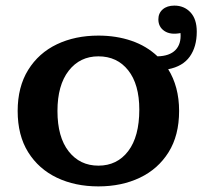

<svg xmlns="http://www.w3.org/2000/svg" viewBox="-20 -655 749 685"><path d="M331 10Q248 10 183 -21Q118 -52 80.5 -112Q43 -172 43 -259Q43 -345 80.5 -405.5Q118 -466 183 -497Q248 -528 331 -528Q395 -528 449 -509.5Q503 -491 542 -454Q585 -455 606 -476.5Q627 -498 624 -537Q588 -530 566.5 -544.5Q545 -559 545 -586Q545 -608 560.5 -621.5Q576 -635 602 -635Q637 -635 659.5 -611Q682 -587 682 -542Q682 -488 657 -453Q632 -418 580 -408Q599 -378 609 -340.5Q619 -303 619 -259Q619 -172 581.5 -112Q544 -52 479 -21Q414 10 331 10ZM331 -64Q398 -64 437.5 -116Q477 -168 477 -264Q477 -354 437.5 -404Q398 -454 331 -454Q265 -454 225 -402.5Q185 -351 185 -259Q185 -166 225 -115Q265 -64 331 -64Z"/></svg>

Font: Montagu Slab 16pt Medium
Style: Regular
Weight: 500
Designer: Florian Karsten
Foundry: Florian Karsten
Version: Version 1.000; ttfautohint (v1.8.3)